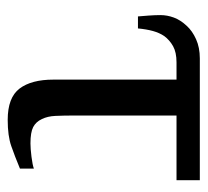

<svg xmlns="http://www.w3.org/2000/svg" viewBox="-40 -481 531 491"><g transform="rotate(90 225.5 -235.5)"><path d="M440.9 -421.4H275.4V-162.6Q275.4 -132.3 276.4 -111.8Q277.3 -91.3 284.7 -76.7Q291.5 -62 304.9 -54.9Q318.4 -47.9 346.7 -47.9Q359.9 -47.9 380.9 -50.5Q401.9 -53.2 411.1 -56.6V-21Q379.4 -7.8 353.5 1.2Q327.6 10.3 286.6 10.3Q229.5 10.3 206.5 -20Q183.6 -50.3 183.6 -106.4V-421.4H139.6Q113.8 -421.4 98.1 -412.6Q82.5 -403.8 72.3 -390.1Q64 -377.9 59.3 -361.1Q54.7 -344.2 52.7 -322.8H22Q21 -334 19.8 -350.3Q18.6 -366.7 18.6 -380.4Q18.6 -397.5 24.9 -414.6Q31.2 -431.6 45.9 -447.3Q59.1 -461.9 80.3 -471.4Q101.6 -481 129.4 -481H440.9Z"/></g></svg>

Font: UniBurma_GGSerif
Style: Book
Weight: 400
Designer: Victor San Kho Lin (for Burmese only and related typography optimization with it)
Foundry: http://www.unimm.org
Version: 2.0